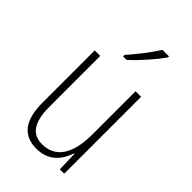

<svg xmlns="http://www.w3.org/2000/svg" viewBox="-234 -844 934 934"><g transform="rotate(45 233.5 -377.0)"><path d="M348 -757V-764H303C273 -716 233 -665 190 -616V-606H214C257 -644 316 -711 348 -757ZM391 -529H353V-233C353 -91 301 -25 213 -25C146 -25 110 -71 110 -178V-529H72V-170C72 -51 116 10 209 10C295 10 336 -46 355 -104H358L361 0H391Z"/></g></svg>

Font: Noto Sans Gujarati Condensed ExtraLight
Style: Regular
Weight: 200
Width: 3
Designer: Jelle Bosma - Monotype Design Team, Universal Thirst
Foundry: Monotype Imaging Inc.
Version: Version 2.106